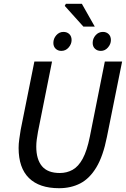

<svg xmlns="http://www.w3.org/2000/svg" viewBox="-20 -979 663 1011"><path d="M291 12Q187 12 132.5 -41.5Q78 -95 78 -200Q78 -222 81.5 -246.5Q85 -271 89 -296L161 -655H254L180 -285Q176 -263 173.5 -244Q171 -225 171 -207Q171 -140 201 -104Q231 -68 295 -68Q332 -68 362.5 -85Q393 -102 415.5 -143.5Q438 -185 453 -259L532 -655H623L543 -258Q523 -157 487.5 -98Q452 -39 403 -13.5Q354 12 291 12ZM303 -711Q285 -711 273 -722.5Q261 -734 261 -753Q261 -776 276.5 -793.5Q292 -811 314 -811Q333 -811 345 -799.5Q357 -788 357 -768Q357 -747 341.5 -729Q326 -711 303 -711ZM511 -711Q492 -711 480 -722.5Q468 -734 468 -753Q468 -776 483.5 -793.5Q499 -811 522 -811Q540 -811 552 -799.5Q564 -788 564 -768Q564 -747 548.5 -729Q533 -711 511 -711ZM419 -839 321 -948 327 -959H411L479 -839Z"/></svg>

Font: Source Sans 3 ExtraLight Medium
Style: Italic
Weight: 500
Italic angle: -11°
Version: Version 3.052;hotconv 1.1.0;makeotfexe 2.6.0